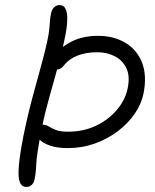

<svg xmlns="http://www.w3.org/2000/svg" viewBox="-20 -730 615 761"><path d="M248 -143Q207 -143 178 -153Q149 -163 134.5 -179Q120 -195 124 -213Q127 -224 133 -230Q139 -236 147 -236Q162 -236 173 -229Q184 -222 201 -215Q218 -208 250 -208Q311 -208 361 -232Q411 -256 444 -295.5Q477 -335 486 -380Q496 -428 481 -459.5Q466 -491 435 -507Q404 -523 365 -523Q322 -523 288 -510Q254 -497 232 -469Q226 -461 216.5 -457Q207 -453 196 -453Q186 -453 181 -460.5Q176 -468 177 -479Q178 -490 186 -501Q218 -542 263 -565Q308 -588 369 -588Q430 -588 476 -561Q522 -534 542.5 -483Q563 -432 549 -360Q541 -319 514.5 -280Q488 -241 447 -210Q406 -179 355.5 -161Q305 -143 248 -143ZM85 11Q66 11 58.5 -8Q51 -27 54.5 -70.5Q58 -114 72 -187Q89 -271 109 -345Q129 -419 145 -477Q161 -535 168 -570Q174 -598 175.5 -615.5Q177 -633 178 -646.5Q179 -660 182 -676Q186 -694 195.5 -702Q205 -710 216 -710Q232 -710 239 -696.5Q246 -683 246.5 -661.5Q247 -640 243.5 -616Q240 -592 235 -570Q226 -525 209.5 -466Q193 -407 175.5 -344.5Q158 -282 146 -225Q135 -167 130 -134.5Q125 -102 124 -84Q123 -66 122 -52.5Q121 -39 117 -19Q114 -5 105.5 3Q97 11 85 11Z"/></svg>

Font: Shantell Sans Light
Style: Italic
Weight: 300
Italic angle: -11°
Designer: Stephen Nixon, Anya Danilova, Shantell Martin
Foundry: Arrow Type
Version: Version 1.008;[ac192a2d6]